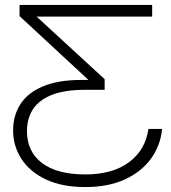

<svg xmlns="http://www.w3.org/2000/svg" viewBox="-20 -580 690 776"><path d="M595 -560V-513H81L93 -545L403 -260V-217H325Q239 -217 187 -195.5Q135 -174 112 -136.5Q89 -99 89 -50Q89 33 150 79Q211 125 325 125Q435 125 501.5 75.5Q568 26 580 -59H635Q629 8 590 61.5Q551 115 484 145.5Q417 176 325 176Q230 176 165 145Q100 114 66.5 62Q33 10 33 -53Q33 -113 62.5 -159Q92 -205 153.5 -231Q215 -257 311 -257H373L359 -237L59 -515V-560Z"/></svg>

Font: Unbounded ExtraLight
Style: Regular
Weight: 250
Designer: Luke Prowse, Jean-Baptiste Morizot, Fátima Lázaro, Florian Runge
Foundry: NaN
Version: Version 1.701;gftools[0.9.28.dev5+ged2979d]